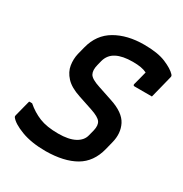

<svg xmlns="http://www.w3.org/2000/svg" viewBox="-171 -851 956 1001"><g transform="rotate(30 307.5 -350.0)"><path d="M411 -719Q493 -719 541.5 -698.5Q590 -678 610 -656Q617 -649 614 -640Q607 -610 597.5 -574Q588 -538 580 -505H476Q465 -505 468 -516Q473 -534 478 -553.5Q483 -573 489 -597Q473 -605 452.5 -608.5Q432 -612 404 -612Q343 -612 306.5 -593Q270 -574 259 -533L252 -505Q243 -470 254 -449Q265 -428 318 -411L405 -382Q487 -355 512 -306Q537 -257 521 -195L509 -147Q487 -60 419.5 -21Q352 18 242 19Q156 19 95.5 -4Q35 -27 15 -54Q12 -58 14 -65Q22 -97 28.5 -121.5Q35 -146 39 -162H57Q95 -129 139.5 -111Q184 -93 253 -93Q316 -93 352.5 -112.5Q389 -132 397 -166L406 -201Q414 -235 401 -253.5Q388 -272 340 -288L253 -317Q195 -336 166.5 -367Q138 -398 132.5 -434Q127 -470 135 -504L147 -551Q169 -637 239.5 -678Q310 -719 411 -719Z"/></g></svg>

Font: Recursive Mn Lnr St SmB
Style: Italic
Weight: 600
Italic angle: -15°
Monospace: yes
Version: Version 1.079;hotconv 1.0.112;makeotfexe 2.5.65598; ttfautoh